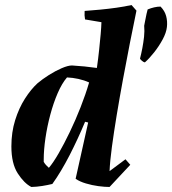

<svg xmlns="http://www.w3.org/2000/svg" viewBox="-20 -732 685 764"><path d="M104.6 12Q75.9 -2.8 50.6 -42.1Q25.3 -81.3 25.3 -149.5Q25.3 -206 40.3 -253.8Q55.2 -301.7 79.1 -339.2Q103 -376.7 129.2 -400.6Q148.4 -416.8 174.3 -433.3Q200.2 -449.7 225.4 -460.6Q250.7 -471.5 266.4 -471.5Q291.3 -470.1 316.2 -467.6Q341.1 -465.1 365.5 -461.6Q371 -500 374.5 -534Q378 -568 380.6 -596Q383.1 -624 383.6 -643.7L318.4 -654.7Q315.4 -670.5 316.8 -688.5Q345.6 -690.6 378.2 -693.6Q410.9 -696.7 443.6 -701.3Q476.2 -705.9 503.4 -712L523 -689.7Q510.5 -630.2 496.7 -559.8Q482.9 -489.3 469.3 -416Q455.8 -342.7 444.4 -274Q433.1 -205.4 425.3 -147.6Q417.5 -89.8 416 -51.1L479.3 -98.2L498.4 -76.3L415.9 12Q397.3 12 371.8 8.7Q346.3 5.3 321.9 -2Q297.4 -9.2 280.9 -20.5L330.8 -244.5L318.6 -247.5Q304.8 -214.2 289.1 -180.4Q273.4 -146.5 257 -114.5Q240.6 -82.6 223.1 -53.3Q205.6 -24 188.3 0Q169.6 4.5 148 8Q126.4 11.5 104.6 12ZM174.5 -64.2Q191.8 -84.5 213.4 -121.9Q235 -159.3 257.8 -206.8Q280.7 -254.3 300.7 -305.4Q320.8 -356.5 334.6 -403.9Q314.9 -412.9 291.8 -418Q268.8 -423 246.6 -423.9Q226.4 -400.4 209.5 -361.3Q192.6 -322.3 180.2 -275.8Q167.7 -229.2 160.9 -182.6Q154 -136 154 -96.9Q154 -94.3 154 -92.3Q154 -90.3 154 -87.8Q157.6 -81.5 163.2 -75.2Q168.9 -68.9 174.5 -64.2ZM553.7 -629.5Q554.7 -634.5 557.4 -648.6Q560.1 -662.7 563.1 -676.8Q566.1 -691 567.5 -694.4Q580.9 -699.9 593.7 -702.8Q606.6 -705.8 618.9 -705.8Q635.8 -688.5 641.2 -667.7Q646.7 -646.9 644.2 -624.6Q641.7 -601.7 627.1 -574.8Q612.5 -547.8 593.4 -523.7Q574.3 -499.5 556.8 -484Q551.9 -484 544.9 -489.9Q538 -495.8 537.1 -498.8Q542.1 -518 546.4 -540.3Q550.6 -562.6 553.2 -585.6Q555.7 -608.7 553.7 -629.5Z"/></svg>

Font: Labrada
Style: Italic
Weight: 400
Italic angle: -7°
Designer: Mercedes Jáuregui
Foundry: Omnibus-Type Team
Version: Version 1.000